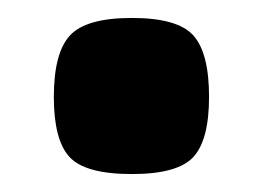

<svg xmlns="http://www.w3.org/2000/svg" viewBox="-20 -350 293 214"><path d="M127 -330Q178 -330 195.5 -310.5Q213 -291 213 -242Q213 -194 195.5 -175Q178 -156 127 -156Q75 -156 57.5 -175Q40 -194 40 -242Q40 -291 58 -310.5Q76 -330 127 -330Z"/></svg>

Font: Changa SemiBold
Style: Regular
Weight: 600
Designer: Eduardo Rodriguez Tunni
Foundry: Eduardo Rodriguez Tunni
Version: Version 2.002; ttfautohint (v1.5) -l 8 -r 50 -G 150 -x 14 -H